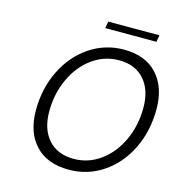

<svg xmlns="http://www.w3.org/2000/svg" viewBox="-121 -949 994 1062"><g transform="rotate(15 375.5 -418.0)"><path d="M108 -265Q108 -390 158.5 -493Q209 -596 297.5 -655.5Q386 -715 493 -715Q617 -715 684 -641.5Q751 -568 751 -443Q751 -317 701 -214.5Q651 -112 563 -53Q475 6 368 6Q243 6 175.5 -67Q108 -140 108 -265ZM679 -432Q679 -533 627 -592Q575 -651 482 -651Q399 -651 330 -601.5Q261 -552 221 -466Q181 -380 181 -278Q181 -177 233 -118Q285 -59 379 -59Q462 -59 530.5 -108.5Q599 -158 639 -243.5Q679 -329 679 -432ZM368 -842H661L654 -803H361Z"/></g></svg>

Font: Be Vietnam Light
Style: Italic
Weight: 300
Italic angle: -9.222°
Designer: Gabriel Lam
Foundry: TypeRant
Version: Version 3.000